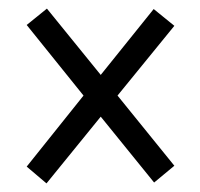

<svg xmlns="http://www.w3.org/2000/svg" viewBox="-20 -581 465 446"><path d="M88 -155 42 -194 174 -359 42 -523 89 -561 214 -407 337 -560 385 -521 253 -359 385 -196 338 -157 214 -310Z"/></svg>

Font: Noto Serif Bengali ExtraCondensed SemiBold
Style: Regular
Weight: 600
Width: 2
Designer: Juan Bruce, Universal Thirst, Indian Type Foundry and the Monotype Design Team.
Foundry: Monotype Imaging Inc.
Version: Version 2.003; ttfautohint (v1.8.4.7-5d5b)